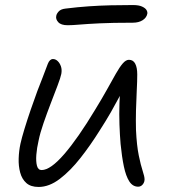

<svg xmlns="http://www.w3.org/2000/svg" viewBox="-20 -731 673 761"><path d="M133 10Q102 10 84.5 -5.5Q67 -21 60 -47Q53 -73 54 -103Q55 -133 61 -161Q66 -184 77 -220Q88 -256 101.5 -295.5Q115 -335 128 -370Q141 -405 149 -424Q162 -459 169.5 -478Q177 -497 190 -497Q200 -497 208.5 -489Q217 -481 221.5 -468Q226 -455 223 -438Q220 -423 208 -391.5Q196 -360 181 -321Q166 -282 152.5 -243Q139 -204 133 -174Q126 -144 124 -117.5Q122 -91 126.5 -74Q131 -57 145 -57Q180 -57 234.5 -120Q289 -183 357 -296Q384 -340 404 -376Q424 -412 439 -438.5Q454 -465 466.5 -479.5Q479 -494 491 -494Q508 -494 516 -478.5Q524 -463 524 -436Q524 -409 522 -371.5Q520 -334 519 -293.5Q518 -253 519 -216Q522 -154 530 -115Q538 -76 545.5 -53.5Q553 -31 553 -20Q553 -12 549.5 -5.5Q546 1 540.5 5Q535 9 528 9Q506 9 492.5 -12Q479 -33 471 -71Q463 -109 458 -160Q455 -195 453.5 -237Q452 -279 453.5 -322Q455 -365 458 -401L478 -396Q465 -370 451 -343.5Q437 -317 419 -285.5Q401 -254 374 -212Q339 -156 299 -105Q259 -54 217 -22Q175 10 133 10ZM248 -631Q222 -631 211 -643Q200 -655 203 -668Q204 -676 212.5 -685.5Q221 -695 240 -697Q288 -703 332 -706Q376 -709 419 -710Q462 -711 507 -711Q530 -711 543 -705Q556 -699 560.5 -691.5Q565 -684 564 -677Q561 -661 545.5 -651Q530 -641 506 -641Q425 -641 374.5 -638.5Q324 -636 295 -633.5Q266 -631 248 -631Z"/></svg>

Font: Shantell Sans Light
Style: Italic
Weight: 300
Italic angle: -11°
Designer: Stephen Nixon, Anya Danilova, Shantell Martin
Foundry: Arrow Type
Version: Version 1.008;[ac192a2d6]